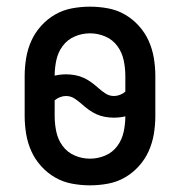

<svg xmlns="http://www.w3.org/2000/svg" viewBox="-20 -548 540 576"><path d="M250 8Q223 8 196 3Q169 -2 145.5 -15.5Q122 -29 103.5 -49.5Q85 -70 74 -94.5Q63 -119 58.5 -146Q54 -173 54 -200V-320Q54 -347 58.5 -374Q63 -401 74 -425.5Q85 -450 103.5 -470.5Q122 -491 145.5 -504.5Q169 -518 196 -523Q223 -528 250 -528Q277 -528 304 -523Q331 -518 354.5 -504.5Q378 -491 396.5 -470.5Q415 -450 426 -425.5Q437 -401 441.5 -374Q446 -347 446 -320V-200Q446 -173 441.5 -146Q437 -119 426 -94.5Q415 -70 396.5 -49.5Q378 -29 354.5 -15.5Q331 -2 304 3Q277 8 250 8ZM322 -260Q331 -260 340 -263.5Q349 -267 356 -273V-320Q356 -344 351 -367.5Q346 -391 332 -410Q318 -429 296 -438.5Q274 -448 250 -448Q226 -448 204 -438.5Q182 -429 168 -410Q154 -391 149 -367.5Q144 -344 144 -321Q152 -323 161 -324Q170 -325 178 -325Q192 -325 205.5 -322.5Q219 -320 231 -314.5Q243 -309 254 -301Q265 -293 275 -284Q285 -275 296.5 -267.5Q308 -260 322 -260ZM250 -72Q274 -72 296 -81.5Q318 -91 332 -110Q346 -129 351 -152.5Q356 -176 356 -199Q348 -197 339 -196Q330 -195 322 -195Q308 -195 294.5 -197.5Q281 -200 269 -205.5Q257 -211 246 -219Q235 -227 225 -236Q215 -245 203.5 -252.5Q192 -260 178 -260Q169 -260 160 -256.5Q151 -253 144 -247V-200Q144 -176 149 -152.5Q154 -129 168 -110Q182 -91 204 -81.5Q226 -72 250 -72Z"/></svg>

Font: Iosevka Custom Medium
Style: Regular
Weight: 500
Monospace: yes
Designer: Belleve Invis
Foundry: Belleve Invis
Version: Version 32.5.0; ttfautohint (v1.8.4)